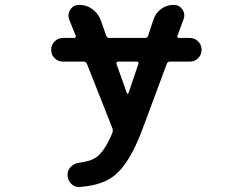

<svg xmlns="http://www.w3.org/2000/svg" viewBox="-20 -566 1040 793"><path d="M311.5 206.1Q309.6 207 307.6 207Q289.1 207 275.4 194.3Q258.8 178.7 258.8 155.3Q258.8 137.7 271.5 124Q285.2 109.4 305.7 106.4Q354.5 100.6 379.9 82Q414.1 55.7 444.3 -17.6Q447.3 -27.3 444.3 -36.1L338.9 -302.7Q335 -311.5 325.2 -311.5H240.2Q219.7 -311.5 205.6 -325.7Q191.4 -339.8 191.4 -360.4Q191.4 -380.9 205.6 -395Q219.7 -409.2 240.2 -409.2H287.1Q290 -409.2 292 -412.1Q293.9 -415 293 -418L265.6 -485.4Q262.7 -494.1 262.7 -502Q262.7 -514.6 270.5 -526.4Q283.2 -545.9 307.6 -545.9Q336.9 -545.9 360.8 -528.8Q384.8 -511.7 395.5 -484.4L418.9 -418Q421.9 -409.2 431.6 -409.2H579.1Q588.9 -409.2 591.8 -418.9L614.3 -486.3Q623 -512.7 646 -529.3Q668.9 -545.9 697.3 -545.9Q719.7 -545.9 733.4 -527.3Q741.2 -515.6 741.2 -502.9Q741.2 -495.1 738.3 -487.3L712.9 -418Q710.9 -415 712.9 -412.1Q714.8 -409.2 718.8 -409.2H763.7Q784.2 -409.2 798.3 -395Q812.5 -380.9 812.5 -360.4Q812.5 -339.8 798.3 -325.7Q784.2 -311.5 763.7 -311.5H681.6Q671.9 -311.5 668.9 -302.7L565.4 -24.4Q513.7 111.3 451.2 160.2Q401.4 199.2 311.5 206.1ZM503.9 -181.6Q504.9 -178.7 507.3 -178.7Q509.8 -178.7 510.7 -181.6L551.8 -302.7Q552.7 -305.7 550.8 -308.6Q548.8 -311.5 544.9 -311.5H467.8Q463.9 -311.5 461.9 -308.6Q460 -305.7 460.9 -302.7Z"/></svg>

Font: Rounded-X Mgen+ 1mn medium
Style: Regular
Weight: 500
Designer: [Source Han Sans]
Ryoko NISHIZUKA  (kana & ideographs); Paul D. Hunt (Latin, Greek & Cyrillic); Wenlong ZHANG  (bopomofo
Version: Version 1.059.20150602